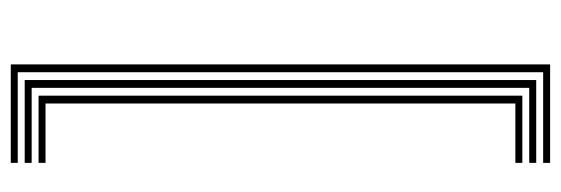

<svg xmlns="http://www.w3.org/2000/svg" viewBox="-362 -478 1040 356"><g transform="rotate(-90 158.0 -300.0)"><path d="M216.6 200H34V187.1H202.1V-787.1H34V-800H216.6ZM187.6 174.2H34V161.3H173.1V-761.3H34V-774.2H187.6ZM158.6 148.5H34V135.6H144.1V-735.6H34V-748.5H158.6Z"/></g></svg>

Font: Big Shoulders Inline Thin
Style: Regular
Weight: 100
Designer: Patric King
Foundry: XO Type Co
Version: Version 2.002